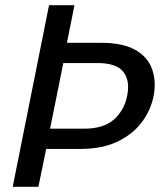

<svg xmlns="http://www.w3.org/2000/svg" viewBox="-20 -720 632 740"><path d="M304 -224Q378 -224 418 -258.5Q458 -293 470 -350Q482 -409 455.5 -443Q429 -477 355 -477H224L173 -224ZM572 -350Q562 -298 528.5 -251.5Q495 -205 435.5 -175.5Q376 -146 289 -146H158L128 0H29L169 -700H267L238 -555H370Q453 -555 501 -528Q549 -501 566 -454Q583 -407 572 -350Z"/></svg>

Font: Albert Sans Medium
Style: Italic
Weight: 500
Italic angle: -11.25°
Designer: Andreas Rasmussen
Foundry: a.Foundry
Version: Version 1.025